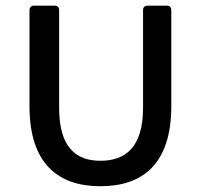

<svg xmlns="http://www.w3.org/2000/svg" viewBox="-20 -645 708 677"><path d="M84 -270.5C84 -66.4 186.5 11.7 334 11.7C482.4 11.7 584 -66.4 584 -270.5V-609.4C584 -619.1 578.1 -625 568.4 -625H500C490.2 -625 484.4 -619.1 484.4 -609.4V-264.6C484.4 -124 420.9 -78.1 334 -78.1C249 -78.1 188.5 -124 188.5 -264.6V-609.4C188.5 -619.1 182.6 -625 172.9 -625H99.6C89.8 -625 84 -619.1 84 -609.4Z"/></svg>

Font: Ed Sans Neue Medium
Style: Regular
Weight: 500
Designer: Stephen Hutchings
Version: Version 1.004;PS 001.004;hotconv 1.0.88;makeotf.lib2.5.64775